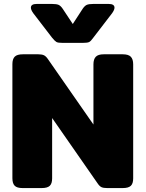

<svg xmlns="http://www.w3.org/2000/svg" viewBox="-20 -956 740 976"><path d="M245 -764 149 -889Q137 -906 137 -917Q137 -936 167 -936H244Q268 -936 278.5 -931Q289 -926 299 -911L350 -834L400 -911Q410 -926 420.5 -931Q431 -936 455 -936H532Q562 -936 562 -917Q562 -906 550 -889L454 -764Q442 -747 433.5 -742.5Q425 -738 400 -738H299Q275 -738 267 -742.5Q259 -747 245 -764ZM43 -50V-630Q43 -656 55 -668Q67 -680 96 -680H175Q193 -680 203.5 -675Q214 -670 224 -655L455 -323V-629Q455 -655 467 -667.5Q479 -680 507 -680H604Q633 -680 645 -667.5Q657 -655 657 -629V-49Q657 -23 645 -11.5Q633 0 604 0H525Q506 0 496 -4.5Q486 -9 476 -24L245 -356V-49Q245 -23 233 -11.5Q221 0 192 0H95Q66 0 54.5 -12Q43 -24 43 -50Z"/></svg>

Font: Mitr SemiBold
Style: Regular
Weight: 600
Designer: Thanarat Vachiruckul
Foundry: Cadson Demak
Version: Version 1.002